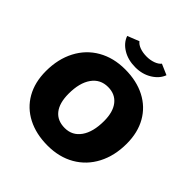

<svg xmlns="http://www.w3.org/2000/svg" viewBox="-238 -1093 1282 1282"><g transform="rotate(45 403.0 -452.5)"><path d="M49 -333Q49 -447 94.5 -534Q140 -621 223 -668.5Q306 -716 415 -716Q524 -716 605 -674Q686 -632 730 -554.5Q774 -477 774 -372Q774 -258 728.5 -171Q683 -84 600.5 -36.5Q518 11 409 11Q300 11 218.5 -31Q137 -73 93 -150.5Q49 -228 49 -333ZM560 -372Q560 -458 522.5 -505Q485 -552 418 -552Q345 -552 304 -494Q263 -436 263 -334Q263 -246 300 -199.5Q337 -153 407 -153Q478 -153 519 -211Q560 -269 560 -372ZM267 -883 350 -916Q363 -898 391.5 -887.5Q420 -877 457 -877Q490 -877 519 -887.5Q548 -898 562 -916L638 -883Q621 -836 570.5 -804.5Q520 -773 454 -773Q385 -773 334.5 -803.5Q284 -834 267 -883Z"/></g></svg>

Font: Nunito Sans Heavy Heavy
Style: Italic
Weight: 400
Italic angle: -4.541°
Designer: Vernon Adams
Foundry: Vernon Adams
Version: Version 2.002